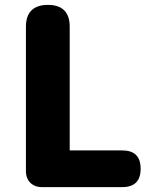

<svg xmlns="http://www.w3.org/2000/svg" viewBox="-20 -765 638 785"><path d="M86 -372V-65C86 -26 112 0 151 0H320H480C530 0 555 -25 555 -75C555 -125 530 -150 480 -150H265V-656C265 -715 235 -745 176 -745C117 -745 86 -715 86 -656Z"/></svg>

Font: GenSenRounded2 TW H
Style: Regular
Weight: 900
Version: Version 2.100;PS 2.1;hotconv 16.6.51;makeotf.lib2.5.65220 DE